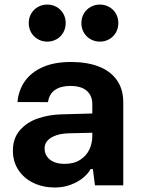

<svg xmlns="http://www.w3.org/2000/svg" viewBox="-20 -809 617 838"><path d="M36.3 -151.7Q36.3 -205.1 66.5 -240.1Q96.6 -275.1 144.3 -291.7Q192 -308.3 247.6 -309.9L382.9 -313.7V-354.5Q382.9 -391 358.9 -412.5Q334.9 -433.9 286.6 -433.9Q244.7 -433.9 219.3 -415.9Q193.9 -397.9 189.6 -363.3L56.2 -363.6Q61 -415.4 88.7 -454.8Q116.4 -494.1 167.1 -516.3Q217.9 -538.5 289.6 -538.5Q358.7 -538.5 409.9 -519.1Q461.1 -499.7 489.6 -460.1Q518 -420.5 518 -362V0H394.6L385.3 -71.1H375.4Q365.3 -51.8 342.9 -33.2Q320.5 -14.6 288.5 -2.6Q256.5 9.4 219.2 9.4Q168.1 9.4 126.4 -10.4Q84.7 -30.2 60.5 -66.8Q36.3 -103.4 36.3 -151.7ZM382.9 -215.2V-229.6L281.3 -227.2Q250.8 -226.6 226.7 -218.8Q202.5 -211 188.6 -196.6Q174.6 -182.1 174.6 -161.6Q174.6 -141.4 185 -126.1Q195.4 -110.7 214.9 -102.3Q234.5 -93.8 261.7 -93.8Q303.1 -93.8 330.4 -111.7Q357.6 -129.5 370.3 -157.1Q382.9 -184.8 382.9 -215.2ZM105.5 -708.3Q105.5 -731.7 116.4 -750Q127.3 -768.4 145.8 -778.7Q164.3 -789.1 186.3 -789.1Q208.3 -789.1 226.7 -778.7Q245.1 -768.4 255.9 -750.1Q266.7 -731.7 266.7 -708.3Q266.7 -684.9 255.9 -666.5Q245.1 -648 226.7 -637.7Q208.3 -627.3 186.3 -627.3Q164.3 -627.3 145.8 -637.7Q127.3 -648 116.4 -666.5Q105.5 -684.9 105.5 -708.3ZM335.2 -708.3Q335.2 -731.7 346.1 -750Q357 -768.4 375.5 -778.7Q394 -789.1 416 -789.1Q438 -789.1 456.4 -778.7Q474.8 -768.4 485.6 -750.1Q496.4 -731.7 496.4 -708.3Q496.4 -684.9 485.6 -666.5Q474.8 -648 456.4 -637.7Q438 -627.3 416 -627.3Q394 -627.3 375.5 -637.7Q357 -648 346.1 -666.5Q335.2 -684.9 335.2 -708.3Z"/></svg>

Font: Wand UI Pro
Style: Regular
Weight: 400
Designer: Andreas Faust
Version: Version 1.003;FEAKit 1.0